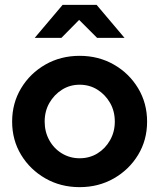

<svg xmlns="http://www.w3.org/2000/svg" viewBox="-20 -761 656 791"><path d="M308 10Q230 10 167 -26Q104 -62 67 -123Q30 -184 30 -260Q30 -336 67 -397.5Q104 -459 167 -495Q230 -531 308 -531Q386 -531 449 -495Q512 -459 549 -397.5Q586 -336 586 -260Q586 -184 549 -123Q512 -62 449 -26Q386 10 308 10ZM308 -109Q349 -109 381.5 -129Q414 -149 433.5 -183.5Q453 -218 453 -260Q453 -303 433.5 -337Q414 -371 381.5 -391.5Q349 -412 308 -412Q268 -412 235.5 -391.5Q203 -371 183.5 -337Q164 -303 164 -260Q164 -218 183 -183.5Q202 -149 235 -129Q268 -109 308 -109ZM380 -605 306 -679 233 -605H123L238 -741H378L493 -605Z"/></svg>

Font: Red Hat Display
Style: Bold
Weight: 700
Designer: Pentagram, MCKL
Foundry: Pentagram, MCKL
Version: Version 1.023; ttfautohint (v1.8.3)